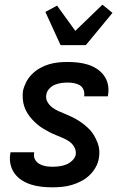

<svg xmlns="http://www.w3.org/2000/svg" viewBox="-20 -793 540 821"><path d="M204 8Q181 8 158 5.5Q135 3 114 -3.5Q93 -10 74.5 -21.5Q56 -33 43 -50.5Q30 -68 25 -90Q20 -112 24 -135L25 -142H126V-139Q123 -124 129.5 -111.5Q136 -99 148.5 -92Q161 -85 175 -82.5Q189 -80 204 -80Q219 -80 234 -82Q249 -84 263 -89.5Q277 -95 289 -106.5Q301 -118 304 -132Q306 -149 298 -163.5Q290 -178 277.5 -187Q265 -196 250 -202.5Q235 -209 220 -215Q205 -221 191.5 -228Q178 -235 164 -243.5Q150 -252 138.5 -262Q127 -272 116.5 -283.5Q106 -295 97.5 -308.5Q89 -322 84 -337Q79 -352 77.5 -369Q76 -386 78 -403Q82 -422 91.5 -441Q101 -460 116.5 -475.5Q132 -491 150.5 -501.5Q169 -512 189 -518Q209 -524 229 -526Q249 -528 269 -528Q292 -528 314 -525.5Q336 -523 356.5 -516.5Q377 -510 394.5 -498.5Q412 -487 424.5 -470Q437 -453 441.5 -431.5Q446 -410 442 -387L441 -381H340V-383Q342 -397 337 -409.5Q332 -422 321 -428.5Q310 -435 296.5 -437.5Q283 -440 270 -440Q256 -440 242 -438Q228 -436 214.5 -430.5Q201 -425 190.5 -413.5Q180 -402 178 -388Q175 -371 183 -357Q191 -343 203.5 -333.5Q216 -324 231 -317.5Q246 -311 260.5 -305Q275 -299 289.5 -292Q304 -285 317 -276.5Q330 -268 342.5 -258Q355 -248 365.5 -236.5Q376 -225 383.5 -211.5Q391 -198 397 -183Q403 -168 404.5 -151.5Q406 -135 403 -118Q400 -97 389 -77.5Q378 -58 362 -43Q346 -28 326.5 -18Q307 -8 286.5 -2Q266 4 245 6Q224 8 204 8ZM239 -600 174 -742 224 -769 302 -661 418 -773 461 -738 347 -600Z"/></svg>

Font: Iosevka Curly Semibold
Style: Italic
Weight: 600
Italic angle: -9°
Monospace: yes
Designer: Belleve Invis
Foundry: Belleve Invis
Version: Version 22.1.2; ttfautohint (v1.8.4)